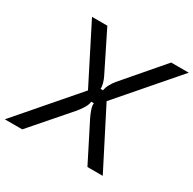

<svg xmlns="http://www.w3.org/2000/svg" viewBox="-206 -935 1115 1107"><g transform="rotate(30 352.0 -381.5)"><path d="M-40 0 292 -384 100 -763H202L332 -501Q340 -485 346 -464Q352 -443 350 -428H367Q369 -447 381.5 -469.5Q394 -492 406 -506L627 -763H744L416 -384L612 0H510L383 -251Q373 -271 364.5 -295.5Q356 -320 358 -337H341Q339 -316 323 -290.5Q307 -265 290 -246L76 0Z"/></g></svg>

Font: Open Sauce Sans
Style: Italic
Weight: 400
Italic angle: -10°
Designer: Alfredo Marco Pradil
Foundry: Creative Sauce Fz LLC
Version: Version 1.477